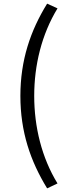

<svg xmlns="http://www.w3.org/2000/svg" viewBox="-20 -838 378 1055"><path d="M239 197 296 170C209 28 168 -141 168 -311C168 -481 209 -649 296 -792L239 -818C147 -669 92 -507 92 -311C92 -114 147 47 239 197Z"/></svg>

Font: Noto Sans JP Regular
Style: Regular
Weight: 400
Designer: Ryoko NISHIZUKA (kana & ideographs); Paul D. Hunt (Latin, Greek & Cyrillic); Wenlong ZHANG (bopomofo); Sandoll Communica
Foundry: Adobe Systems Incorporated
Version: Version 1.004;PS 1.004;hotconv 1.0.82;makeotf.lib2.5.63406